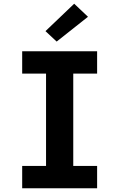

<svg xmlns="http://www.w3.org/2000/svg" viewBox="-20 -1010 640 1030"><path d="M99 0V-120H227V-615H99V-735H501V-615H373V-120H501V0ZM284 -787 224 -843 378 -990 452 -920Z"/></svg>

Font: Iosevka SS04 Heavy Extended
Style: Regular
Weight: 900
Width: 7
Monospace: yes
Designer: Belleve Invis
Foundry: Belleve Invis
Version: Version 19.0.0; ttfautohint (v1.8.4)